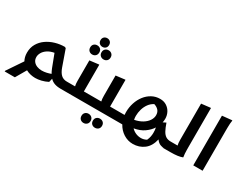

<svg xmlns="http://www.w3.org/2000/svg" viewBox="-128 -1564 3169 2493"><g transform="rotate(30 1456.5 -318.0)"><path d="M722 0Q665 0 626 -14Q587 -28 559 -58L546 -3Q499 21 451 32.5Q403 44 362 44Q328 44 291.5 36Q255 28 222 10L130 168H-22V158L134 -73Q121 -96 113.5 -125Q106 -154 106 -189Q106 -264 139.5 -322Q173 -380 229.5 -419.5Q286 -459 355 -479Q424 -499 496 -499L513 -490L598 -249Q621 -184 655 -152.5Q689 -121 742 -121V-20ZM240 -201Q240 -161 261 -134.5Q282 -108 315.5 -95Q349 -82 385 -82Q423 -82 458 -90Q493 -98 521 -109Q512 -124 504.5 -140.5Q497 -157 489 -176L417 -365Q357 -354 317.5 -327.5Q278 -301 259 -267Q240 -233 240 -201Z M742 -121H866Q858 -152 858 -202V-506L989 -522H998V-121H1135V-20L1115 0H722V-101ZM917 -742Q889 -742 870.5 -759.5Q852 -777 852 -807Q852 -837 870.5 -854.5Q889 -872 917 -872Q944 -872 962.5 -854.5Q981 -837 981 -807Q981 -777 962.5 -759.5Q944 -742 917 -742ZM1011 -608Q982 -608 962 -626.5Q942 -645 942 -676Q942 -708 962 -726.5Q982 -745 1011 -745Q1040 -745 1059.5 -726.5Q1079 -708 1079 -676Q1079 -645 1059.5 -626.5Q1040 -608 1011 -608ZM851 -590Q822 -590 802.5 -608.5Q783 -627 783 -659Q783 -691 802.5 -709Q822 -727 851 -727Q880 -727 899.5 -709Q919 -691 919 -659Q919 -627 899.5 -608.5Q880 -590 851 -590Z M1135 -121H1259Q1251 -152 1251 -202V-506L1382 -522H1391V-121H1528V-20L1508 0H1115V-101ZM1289 148Q1289 116 1308.5 98Q1328 80 1357 80Q1386 80 1406 98Q1426 116 1426 148Q1426 180 1406 198Q1386 216 1357 216Q1328 216 1308.5 198Q1289 180 1289 148ZM1129 168Q1129 136 1148.5 117.5Q1168 99 1197 99Q1226 99 1246 117.5Q1266 136 1266 168Q1266 199 1246 217.5Q1226 236 1197 236Q1168 236 1148.5 217.5Q1129 199 1129 168Z M2300 -121V-21L2280 0Q2254 0 2216.5 -12Q2179 -24 2149 -66Q2124 44 2053 98Q1982 152 1886 152Q1811 152 1746.5 111Q1682 70 1644 0H1508V-97L1528 -121H1608Q1606 -142 1606 -163Q1606 -236 1628 -303Q1650 -370 1690 -421.5Q1730 -473 1785 -503Q1840 -533 1906 -533Q1963 -533 2004.5 -506Q2046 -479 2068.5 -435.5Q2091 -392 2091 -342Q2091 -314 2085 -285L2129 -307Q2152 -240 2174 -199.5Q2196 -159 2225.5 -140Q2255 -121 2300 -121ZM1741 -184Q1741 -155 1747 -128Q1814 -141 1863 -170.5Q1912 -200 1938.5 -240Q1965 -280 1965 -322Q1965 -367 1940 -395Q1915 -423 1872 -436Q1828 -413 1799 -373Q1770 -333 1755.5 -283.5Q1741 -234 1741 -184ZM2049 -104Q2050 -145 2042 -184Q2008 -130 1947 -87Q1886 -44 1797 -29Q1824 0 1861.5 16.5Q1899 33 1941 33Q1983 33 2023 11Q2038 -21 2043.5 -51Q2049 -81 2049 -104Z M2260 0V-101L2280 -121H2403Q2395 -152 2395 -202V-745L2526 -760H2535V-180Q2535 -160 2535.5 -132Q2536 -104 2537.5 -77Q2539 -50 2543 -32V-24Q2513 -12 2469 -6Q2425 0 2362 0Z M2708 -745 2855 -760 2856 -752Q2852 -734 2850.5 -707Q2849 -680 2848.5 -652Q2848 -624 2848 -604V0H2708Z"/></g></svg>

Font: Kufam SemiBold
Style: Regular
Weight: 600
Designer: Wael Morcos, Artur Schmal
Foundry: Original Type
Version: Version 1.300; ttfautohint (v1.8.3)